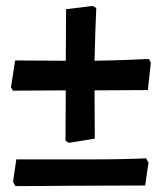

<svg xmlns="http://www.w3.org/2000/svg" viewBox="-20 -529 546 648"><path d="M299 -324Q361 -325 413 -327Q465 -329 483 -330L489 -317L479 -225L299 -224L300 -61L212 -47L201 -54L202 -224L24 -223L17 -234L31 -325L202 -324L203 -498L293 -509L305 -502Q304 -485 302 -428.5Q300 -372 299 -324ZM196 98Q129 99 32 99L24 85L35 9H266Q351 9 391 8Q473 6 473 5L481 20L470 97Z"/></svg>

Font: Sahitya
Style: Bold
Weight: 700
Designer: Juan Pablo del Peral
Foundry: Juan Pablo del Peral (http://www.huertatipografica.com)
Version: Version 1.001;PS 001.000;hotconv 1.0.70;makeotf.lib2.5.58329